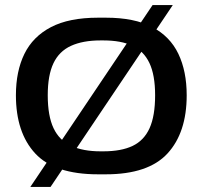

<svg xmlns="http://www.w3.org/2000/svg" viewBox="-20 -680 803 760"><path d="M368 10Q196 10 119.5 -72.5Q43 -155 43 -303Q43 -398 76.5 -466.5Q110 -535 181.5 -572.5Q253 -610 368 -610H399Q512 -610 582.5 -573Q653 -536 686 -467Q719 -398 719 -303Q719 -155 643 -72.5Q567 10 399 10ZM378 -81H389Q460 -81 505 -102.5Q550 -124 572 -172.5Q594 -221 594 -303Q594 -383 571.5 -430.5Q549 -478 504 -499Q459 -520 389 -520H378Q308 -520 261 -498.5Q214 -477 191.5 -429.5Q169 -382 169 -303Q169 -221 192 -172.5Q215 -124 262 -102.5Q309 -81 378 -81ZM100 60 584 -660H664L180 60Z"/></svg>

Font: Red Rose Medium
Style: Regular
Weight: 500
Designer: Jaikishan Patel
Version: Version 2.000